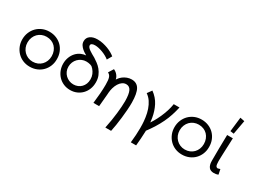

<svg xmlns="http://www.w3.org/2000/svg" viewBox="-63 -1586 3389 2568"><g transform="rotate(30 1631.5 -302.0)"><path d="M310 8Q252 8 203.5 -12.5Q155 -33 119.5 -69.5Q84 -106 63.5 -155Q43 -204 43 -261Q43 -319 63.5 -368.5Q84 -418 119.5 -454Q155 -490 203.5 -510.5Q252 -531 310 -531Q368 -531 417.5 -510.5Q467 -490 502.5 -454Q538 -418 557.5 -369.5Q577 -321 577 -267Q577 -264 577 -261Q577 -258 577 -256Q577 -202 557.5 -154Q538 -106 502.5 -69.5Q467 -33 417.5 -12.5Q368 8 310 8ZM310 -70Q351 -70 385.5 -84.5Q420 -99 444.5 -124.5Q469 -150 483 -184.5Q497 -219 497 -261Q497 -303 483 -338.5Q469 -374 444.5 -399.5Q420 -425 385.5 -439Q351 -453 310 -453Q271 -453 237 -439Q203 -425 178 -399.5Q153 -374 138.5 -338.5Q124 -303 124 -261Q124 -219 138.5 -184.5Q153 -150 178 -124.5Q203 -99 237 -84.5Q271 -70 310 -70Z M934 8Q878 8 831 -12.5Q784 -33 750.5 -68.5Q717 -104 698 -151.5Q679 -199 679 -253Q679 -306 696.5 -351.5Q714 -397 744.5 -430.5Q775 -464 818 -483Q852 -498 891 -501Q884 -505 878 -509Q847 -526 822.5 -547Q798 -568 782 -593Q766 -618 766 -651Q766 -703 807 -733Q848 -763 916 -763Q919 -763 921 -763Q962 -763 1002.5 -754Q1043 -745 1080 -731Q1117 -717 1148 -699Q1179 -681 1199 -664L1157 -591Q1134 -610 1104.5 -626Q1075 -642 1044 -653.5Q1013 -665 983 -671.5Q953 -678 928 -678Q897 -678 880.5 -668.5Q864 -659 864 -642Q864 -627 876 -612.5Q888 -598 907.5 -584Q927 -570 951 -556.5Q975 -543 1000 -529Q1028 -511 1060 -487.5Q1092 -464 1119.5 -431Q1147 -398 1165.5 -354Q1184 -310 1184 -252Q1184 -195 1165 -147.5Q1146 -100 1112.5 -65.5Q1079 -31 1033.5 -11.5Q988 8 934 8ZM1048 -389Q1036 -402 1023 -413Q1012 -419 999 -423Q967 -432 936 -432Q899 -432 867 -418Q835 -404 811 -379.5Q787 -355 773.5 -322.5Q760 -290 760 -252Q760 -214 774 -182.5Q788 -151 812 -128Q836 -105 867.5 -92Q899 -79 934 -79Q969 -79 1000 -91.5Q1031 -104 1053.5 -127Q1076 -150 1088.5 -181.5Q1101 -213 1101 -252Q1101 -294 1086.5 -328Q1072 -362 1048 -389Z M1595 206Q1609 138 1619 76Q1629 14 1635 -41.5Q1641 -97 1644.5 -144.5Q1648 -192 1648 -231Q1647 -340 1623.5 -388Q1600 -436 1549 -436Q1517 -436 1490.5 -417.5Q1464 -399 1444 -367Q1424 -335 1412 -293Q1402 -258 1399 -219Q1399 -212 1398 -205Q1398 -203 1398 -202Q1397 -190 1396 -177Q1389 -94 1380 0H1292Q1301 -76 1307 -152Q1313 -228 1313 -291Q1313 -331 1310 -358Q1307 -385 1300.5 -403Q1294 -421 1283 -432Q1272 -443 1257 -451L1305 -528Q1334 -515 1352.5 -496.5Q1371 -478 1383 -455Q1391 -438 1395 -419Q1399 -425 1403 -431Q1422 -460 1450 -481.5Q1478 -503 1512 -515.5Q1546 -528 1581 -528Q1661 -528 1698 -464.5Q1735 -401 1736 -258Q1736 -206 1731.5 -143.5Q1727 -81 1719.5 -18Q1712 45 1703 104Q1694 163 1684 206Z M1989 207Q1996 144 1999.5 86.5Q2003 29 2003 -18Q2003 -36 2002 -77.5Q2001 -119 1992.5 -180.5Q1984 -242 1965.5 -296Q1947 -350 1917.5 -394.5Q1888 -439 1844 -469L1893 -537Q1973 -479 2015 -397.5Q2057 -316 2073 -219Q2078 -186 2082 -153Q2096 -175 2111 -200Q2139 -248 2163 -301.5Q2187 -355 2205 -411Q2223 -467 2231 -522H2320Q2305 -455 2285 -393.5Q2265 -332 2235.5 -270Q2206 -208 2165 -142Q2131 -88 2086 -28Q2086 -21 2086 -14Q2082 95 2071 207Z M2660 8Q2602 8 2553.5 -12.5Q2505 -33 2469.5 -69.5Q2434 -106 2413.5 -155Q2393 -204 2393 -261Q2393 -319 2413.5 -368.5Q2434 -418 2469.5 -454Q2505 -490 2553.5 -510.5Q2602 -531 2660 -531Q2718 -531 2767.5 -510.5Q2817 -490 2852.5 -454Q2888 -418 2907.5 -369.5Q2927 -321 2927 -267Q2927 -264 2927 -261Q2927 -258 2927 -256Q2927 -202 2907.5 -154Q2888 -106 2852.5 -69.5Q2817 -33 2767.5 -12.5Q2718 8 2660 8ZM2660 -70Q2701 -70 2735.5 -84.5Q2770 -99 2794.5 -124.5Q2819 -150 2833 -184.5Q2847 -219 2847 -261Q2847 -303 2833 -338.5Q2819 -374 2794.5 -399.5Q2770 -425 2735.5 -439Q2701 -453 2660 -453Q2621 -453 2587 -439Q2553 -425 2528 -399.5Q2503 -374 2488.5 -338.5Q2474 -303 2474 -261Q2474 -219 2488.5 -184.5Q2503 -150 2528 -124.5Q2553 -99 2587 -84.5Q2621 -70 2660 -70Z M3152 8Q3130 8 3111 1Q3092 -6 3079 -21.5Q3066 -37 3058.5 -61.5Q3051 -86 3051 -120Q3051 -263 3052 -313Q3053 -363 3054 -415Q3055 -467 3056 -522H3144Q3143 -478 3140.5 -425Q3138 -372 3136 -321Q3134 -270 3132.5 -227.5Q3131 -185 3131 -161Q3132 -108 3140.5 -91Q3149 -74 3168 -72Q3177 -74 3186 -76.5Q3195 -79 3205 -83L3221 -5Q3204 3 3185.5 5.5Q3167 8 3152 8ZM3162 -797 3123 -581 3068 -589 3094 -811Z"/></g></svg>

Font: Rising Sun
Style: Regular
Weight: 400
Designer: Matt McInerney, Pablo Impallari, Rodrigo Fuenzalida (Raleway font), Stephen Hutchings (Greek), Cristiano Sobral (main ch
Foundry: The Rising Sun Project Authors
Version: Version 4.327; ttfautohint (v1.8.4.7-5d5b-dirty)